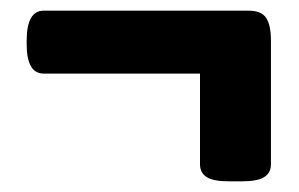

<svg xmlns="http://www.w3.org/2000/svg" viewBox="-20 -407 560 360"><path d="M409 -67Q380 -67 367.5 -75Q355 -83 355 -99V-269H62Q30 -269 30 -324V-331Q30 -387 62 -387H446Q470 -387 479 -373.5Q488 -360 488 -331V-99Q488 -83 475.5 -75Q463 -67 433 -67Z"/></svg>

Font: Asap Condensed ExtraBold
Style: Regular
Weight: 800
Width: 3
Designer: Pablo Cosgaya
Foundry: Omnibus-Type
Version: Version 3.001; ttfautohint (v1.8.4.7-5d5b)